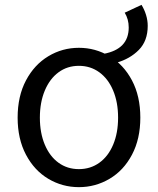

<svg xmlns="http://www.w3.org/2000/svg" viewBox="-20 -751 645 784"><path d="M505.6 -638.8Q505.6 -672.6 489.2 -699.2L557.8 -731.2Q569.6 -712.2 576.4 -689.9Q583.2 -667.6 583.2 -645.4Q583.2 -584.2 547.1 -547.4Q511 -510.6 455.2 -494.8L403.4 -531.2Q505.6 -550.2 505.6 -638.8ZM52 -270.6Q52 -358.4 86.1 -422.7Q120.2 -487 177.4 -521.4Q234.6 -555.8 302.2 -555.8Q369.6 -555.8 427.2 -521.4Q484.8 -487 518.9 -422.7Q553 -358.4 553 -270.6Q553 -183.6 518.9 -119.2Q484.8 -54.8 427.2 -20.8Q369.6 13.2 302.2 13.2Q234.6 13.2 177.4 -20.8Q120.2 -54.8 86.1 -119.2Q52 -183.6 52 -270.6ZM462.2 -270.6Q462.2 -333 442.1 -381.1Q422 -429.2 385.7 -455.7Q349.4 -482.2 302.2 -482.2Q254.8 -482.2 218.9 -455.7Q183 -429.2 162.9 -381.1Q142.8 -333 142.8 -270.6Q142.8 -208.2 162.9 -160.4Q183 -112.6 218.9 -86.5Q254.8 -60.4 302.2 -60.4Q349.4 -60.4 385.7 -86.5Q422 -112.6 442.1 -160.4Q462.2 -208.2 462.2 -270.6Z"/></svg>

Font: 寒蝉端黑体 Light
Style: Regular
Weight: 300
Designer: ChillDuanSans {Warren2060}; 
Source Han Sans {Ryoko NISHIZUKA 西塚涼子 (kana, bopomofo & ideographs); Paul D. Hunt (Latin, G
Foundry: ChillType&Adobe
Version: Version 1.300;Glyphs 3.3 (3306)